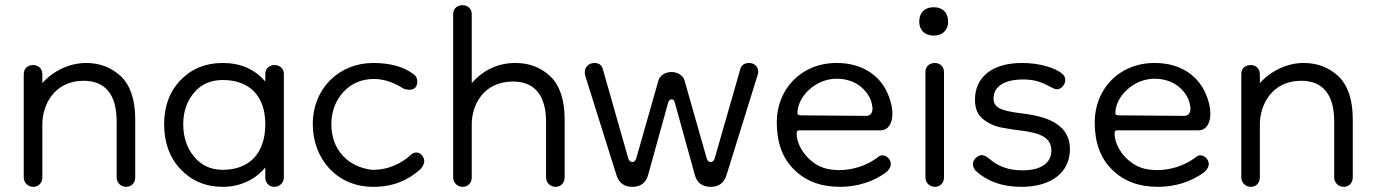

<svg xmlns="http://www.w3.org/2000/svg" viewBox="-20 -708 5326 744"><path d="M469 16C490 16 504 0 504 -21V-245C504 -320 486 -375 450 -411C413 -446 368 -464 314 -464C250 -464 187 -434 144 -386V-421C144 -444 126 -456 109 -456C89 -456 72 -444 72 -421V-21C72 0 88 16 109 16C130 16 144 0 144 -21V-226C144 -301 190 -395 304 -395C385 -395 432 -345 432 -238V-21C432 0 448 16 469 16Z M843 16C911 16 969 -12 1008 -59V-21C1008 0 1022 16 1043 16C1064 16 1080 0 1080 -21V-421C1080 -444 1063 -456 1043 -456C1026 -456 1008 -444 1008 -421V-392C967 -440 912 -464 843 -464C777 -464 723 -442 680 -398C637 -353 616 -296 616 -227C616 -156 637 -97 680 -52C723 -7 777 16 843 16ZM843 -50C797 -50 760 -67 732 -101C704 -135 690 -177 690 -227C690 -275 704 -316 732 -349C760 -382 797 -398 843 -398C943 -398 1008 -340 1008 -227C1008 -110 943 -50 843 -50Z M1426 16C1505 16 1562 -10 1610 -53C1619 -64 1624 -74 1624 -83C1624 -100 1610 -117 1594 -117C1586 -117 1579 -114 1573 -109C1537 -74 1481 -50 1430 -50C1427 -50 1424 -50 1421 -50C1329 -61 1264 -127 1264 -226C1264 -276 1280 -318 1311 -352C1342 -385 1381 -402 1430 -402C1479 -402 1519 -380 1547 -363C1554 -362 1561 -360 1565 -360C1586 -360 1597 -371 1597 -392C1597 -405 1592 -414 1582 -421C1543 -450 1491 -464 1426 -464C1294 -464 1192 -365 1192 -227C1192 -94 1284 16 1426 16Z M1773 16C1794 16 1808 0 1808 -21V-226C1808 -302 1854 -392 1968 -392C2049 -392 2096 -342 2096 -235V-21C2096 0 2112 16 2133 16C2154 16 2168 0 2168 -21V-245C2168 -320 2150 -375 2114 -411C2077 -446 2032 -464 1978 -464C1911 -464 1854 -438 1808 -386V-653C1808 -676 1790 -688 1773 -688C1753 -688 1736 -676 1736 -653V-21C1736 0 1752 16 1773 16Z M2430 16C2463 16 2484 0 2492 -32L2569 -310C2572 -319 2577 -323 2582 -323C2589 -323 2593 -319 2595 -310L2672 -32C2680 0 2701 16 2734 16C2766 16 2787 0 2796 -32L2916 -418C2917 -421 2918 -425 2918 -430C2918 -451 2902 -464 2883 -464C2864 -464 2852 -455 2848 -438L2750 -96C2747 -85 2741 -80 2734 -80C2727 -80 2721 -85 2718 -96L2632 -398C2627 -415 2606 -429 2582 -429C2558 -429 2537 -415 2532 -398L2446 -96C2443 -85 2437 -80 2430 -80C2423 -80 2417 -85 2414 -96L2316 -440C2312 -456 2301 -464 2283 -464C2262 -464 2246 -448 2246 -429C2246 -422 2247 -417 2248 -414L2368 -32C2377 0 2398 16 2430 16Z M3236 16C3299 16 3366 -3 3417 -43C3427 -53 3432 -63 3432 -72C3432 -91 3415 -106 3400 -106C3393 -106 3387 -104 3382 -99C3335 -63 3279 -49 3233 -49C3225 -49 3218 -49 3211 -50C3182 -52 3157 -61 3135 -76C3091 -107 3067 -154 3067 -190C3067 -203 3072 -203 3084 -203H3392C3421 -203 3438 -229 3438 -266C3438 -295 3430 -325 3415 -356C3384 -417 3321 -464 3222 -464C3083 -464 2990 -361 2990 -234C2990 -156 3012 -95 3057 -51C3102 -6 3161 16 3236 16ZM3084 -261C3075 -261 3070 -264 3070 -269C3070 -334 3140 -403 3222 -403C3259 -403 3291 -392 3317 -371C3342 -349 3357 -324 3360 -296C3361 -293 3361 -289 3361 -286C3361 -273 3354 -259 3337 -259Z M3598 -570C3633 -570 3654 -592 3654 -624C3654 -659 3633 -680 3598 -680C3563 -680 3542 -659 3542 -624C3542 -592 3563 -570 3598 -570ZM3603 16C3624 16 3638 0 3638 -21V-429C3638 -452 3620 -464 3603 -464C3583 -464 3566 -452 3566 -429V-21C3566 0 3582 16 3603 16Z M3937 16C4057 16 4126 -42 4126 -130C4126 -245 3997 -261 3937 -269C3894 -274 3866 -281 3852 -289C3837 -297 3830 -309 3830 -326C3830 -375 3875 -400 3944 -400C3987 -400 4012 -392 4051 -371C4059 -367 4068 -362 4076 -362C4093 -362 4108 -382 4108 -397C4108 -408 4104 -416 4096 -422C4069 -446 4007 -464 3940 -464C3825 -464 3758 -409 3758 -322C3758 -287 3769 -262 3790 -246C3811 -229 3836 -218 3865 -213C3893 -208 3917 -204 3937 -202C4012 -193 4054 -174 4054 -125C4054 -78 4017 -48 3942 -48C3889 -48 3848 -63 3816 -91C3803 -102 3792 -107 3784 -107C3773 -107 3750 -93 3750 -72C3750 -63 3754 -54 3761 -46C3806 -5 3864 16 3937 16Z M4468 16C4531 16 4598 -3 4649 -43C4659 -53 4664 -63 4664 -72C4664 -91 4647 -106 4632 -106C4625 -106 4619 -104 4614 -99C4567 -63 4511 -49 4465 -49C4457 -49 4450 -49 4443 -50C4414 -52 4389 -61 4367 -76C4323 -107 4299 -154 4299 -190C4299 -203 4304 -203 4316 -203H4624C4653 -203 4670 -229 4670 -266C4670 -295 4662 -325 4647 -356C4616 -417 4553 -464 4454 -464C4315 -464 4222 -361 4222 -234C4222 -156 4244 -95 4289 -51C4334 -6 4393 16 4468 16ZM4316 -261C4307 -261 4302 -264 4302 -269C4302 -334 4372 -403 4454 -403C4491 -403 4523 -392 4549 -371C4574 -349 4589 -324 4592 -296C4593 -293 4593 -289 4593 -286C4593 -273 4586 -259 4569 -259Z M5187 16C5208 16 5222 0 5222 -21V-245C5222 -320 5204 -375 5168 -411C5131 -446 5086 -464 5032 -464C4968 -464 4905 -434 4862 -386V-421C4862 -444 4844 -456 4827 -456C4807 -456 4790 -444 4790 -421V-21C4790 0 4806 16 4827 16C4848 16 4862 0 4862 -21V-226C4862 -301 4908 -395 5022 -395C5103 -395 5150 -345 5150 -238V-21C5150 0 5166 16 5187 16Z"/></svg>

Font: Dongle Light
Style: Regular
Weight: 300
Designer: Yanghee Ryu
Foundry: Yanghee Ryu
Version: Version 2.000